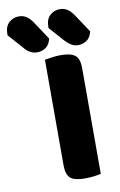

<svg xmlns="http://www.w3.org/2000/svg" viewBox="-191 -895 596 955"><g transform="rotate(-10 107.0 -417.5)"><path d="M159 8Q106 8 85.5 -10Q65 -28 65 -75V-608Q77 -610 100 -613.5Q123 -617 146 -617Q196 -617 218 -600Q240 -583 240 -534V-1Q229 2 206 5Q183 8 159 8ZM-97 -760V-767Q-97 -804 -76 -823.5Q-55 -843 -26 -843Q-3 -843 14 -831Q31 -819 45 -797L104 -708Q96 -676 76.5 -663.5Q57 -651 34 -651Q14 -651 -3 -661Q-20 -671 -31 -686ZM110 -760V-767Q110 -804 131 -823.5Q152 -843 181 -843Q204 -843 221 -831Q238 -819 252 -797L311 -708Q303 -676 283.5 -663.5Q264 -651 241 -651Q220 -651 204.5 -661.5Q189 -672 176 -686Z"/></g></svg>

Font: Baloo Bhai 2 ExtraBold
Style: Regular
Weight: 800
Designer: Supriya Tembe, Noopur Datye and Ek Type
Foundry: Ek Type
Version: Version 1.640;PS 1.000;hotconv 16.6.51;makeotf.lib2.5.65220;